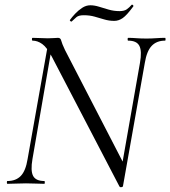

<svg xmlns="http://www.w3.org/2000/svg" viewBox="-20 -787 729 822"><path d="M491 10.6 202.6 -543Q181.2 -584 160.9 -598.5Q140.6 -613 119.6 -613Q116.6 -613 116.6 -619Q116.6 -625 119.6 -625Q134.8 -625 153 -624Q171.2 -623 185 -623Q198 -623 210.7 -624Q223.4 -625 228.4 -625Q239.4 -625 242 -613.5Q244.6 -602 258.2 -573L512.6 -80.6L506.4 10.2Q505.6 13.6 499.4 14.4Q493.2 15.2 491 10.6ZM11.6 0Q9.4 0 9.4 -6Q9.4 -12 11.6 -12Q48 -12 69.1 -33.9Q90.2 -55.8 98.2 -106.4L186.2 -602L204.4 -600L119 -106.4Q110.2 -55.8 121.8 -33.9Q133.4 -12 169.8 -12Q171.8 -12 171.8 -6Q171.8 0 169.8 0Q152.8 0 134.2 -1Q115.6 -2 91.2 -2Q70 -2 49.8 -1Q29.6 0 11.6 0ZM506.4 10.2 493 -26.8 579.2 -517.8Q588.2 -568.2 576.7 -590.6Q565.2 -613 528.6 -613Q526.4 -613 526.4 -619Q526.4 -625 528.6 -625Q545 -625 563.9 -623.5Q582.8 -622 607.2 -622Q628.4 -622 648.6 -623.5Q668.8 -625 686.8 -625Q688.8 -625 688.8 -619Q688.8 -613 686.8 -613Q650.6 -613 629.4 -590.6Q608.2 -568.2 600 -517.8ZM286.6 -694.8Q284.8 -693.6 281.3 -696.6Q277.8 -699.6 279.6 -701.8Q288 -713.6 301.7 -728.2Q315.4 -742.8 332 -753.6Q348.6 -764.4 366.8 -764.4Q384 -764.4 403.5 -758.4Q423 -752.4 445.2 -745.9Q467.4 -739.4 491.6 -739.4Q512.2 -739.4 523.2 -747.4Q534.2 -755.4 543.6 -766.4Q545.6 -768.4 549.1 -765.3Q552.6 -762.2 550.6 -759.4Q522.8 -721.6 505.4 -709.6Q488 -697.6 469.2 -697.6Q447.2 -697.6 426.7 -703.7Q406.2 -709.8 385 -715.8Q363.8 -721.8 338.6 -721.8Q317 -721.8 307.3 -713.6Q297.6 -705.4 286.6 -694.8Z"/></svg>

Font: Cormorant Garamond Light
Style: Italic
Weight: 300
Italic angle: -10°
Designer: Christian Thalmann (Catharsis Fonts)
Foundry: Catharsis Fonts
Version: Version 4.001